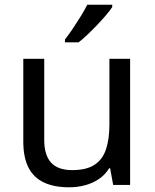

<svg xmlns="http://www.w3.org/2000/svg" viewBox="-20 -786 658 816"><path d="M533 -536V0H461L448 -71H444Q427 -43 400 -25Q373 -7 341 1.5Q309 10 274 10Q210 10 166.5 -10.5Q123 -31 101 -74Q79 -117 79 -185V-536H168V-191Q168 -127 197 -95Q226 -63 287 -63Q347 -63 381.5 -85.5Q416 -108 430.5 -151.5Q445 -195 445 -257V-536ZM457 -756Q448 -742 431 -722Q414 -702 393.5 -680.5Q373 -659 352.5 -639.5Q332 -620 314 -606H256V-618Q271 -637 288.5 -663Q306 -689 323 -716.5Q340 -744 351 -766H457Z"/></svg>

Font: Noto Sans Gurmukhi
Style: Regular
Weight: 400
Designer: Jelle Bosma - Monotype Design Team
Foundry: Monotype Imaging Inc.
Version: Version 2.003